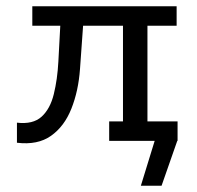

<svg xmlns="http://www.w3.org/2000/svg" viewBox="-20 -449 627 612"><path d="M429 143 473 0H374V-62H545V0L495 143ZM328 0V-62H372V-367H83V-429H543V-367H450V-62H546V0ZM34 6V-58Q85 -52 112.5 -77Q140 -102 151.5 -149Q163 -196 166 -252L173 -383H246L235 -229Q230 -159 207.5 -102.5Q185 -46 142.5 -16Q100 14 34 6Z"/></svg>

Font: Podkova
Style: Regular
Weight: 400
Designer: Ilya Yudin
Foundry: Cyreal (www.cyreal.org)
Version: Version 2.103